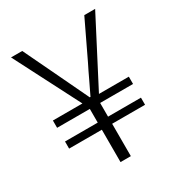

<svg xmlns="http://www.w3.org/2000/svg" viewBox="-168 -822 872 935"><g transform="rotate(-30 267.5 -354.0)"><path d="M238 0H296V-182H481V-222H296V-299H481V-340H313L504 -708H443L343 -499C318 -450 297 -402 270 -348H266C240 -402 217 -450 194 -499L94 -708H31L220 -340H54V-299H238V-222H54V-182H238Z"/></g></svg>

Font: Noto Sans SC Light
Style: Regular
Weight: 300
Designer: Ryoko NISHIZUKA 西塚涼子 (kana, bopomofo & ideographs); Paul D. Hunt (Latin, Greek & Cyrillic); Sandoll Communications 산돌커뮤니
Foundry: Adobe
Version: Version 2.004;hotconv 1.0.118;makeotfexe 2.5.65603